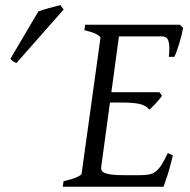

<svg xmlns="http://www.w3.org/2000/svg" viewBox="-20 -709 720 729"><path d="M636.2 -119.1Q626.5 -76.7 616.5 -45.4Q606.4 -14.2 601.1 0H218.3L221.2 -21Q252 -27.8 270.5 -35.9Q289.1 -43.9 290 -50.8L361.3 -564Q362.3 -569.8 347.2 -578.6Q332 -587.4 300.3 -594.2L303.2 -615.2H663.1L675.3 -603Q672.9 -590.3 669.2 -575.2Q665.5 -560.1 660.9 -544.9Q656.2 -529.8 651.4 -516.1Q646.5 -502.4 642.1 -493.2H621.1Q623.5 -515.6 623 -530.5Q622.6 -545.4 619.1 -554.4Q615.7 -563.5 609.9 -567.1Q604 -570.8 595.2 -570.8H431.6L402.8 -358.9H585.4L595.2 -345.2Q590.3 -338.4 584.2 -331.1Q578.1 -323.7 571.5 -316.7Q564.9 -309.6 558.6 -303.5Q552.2 -297.4 547.4 -293Q539.6 -301.3 530.8 -306.4Q522 -311.5 509 -314.5Q496.1 -317.4 477.3 -318.6Q458.5 -319.8 431.2 -319.8H397.5L364.3 -75.2Q363.3 -67.9 365.7 -62.3Q368.2 -56.6 377.4 -52.5Q386.7 -48.3 404.3 -46.1Q421.9 -43.9 451.2 -43.9H510.3Q530.8 -43.9 544.9 -46.4Q559.1 -48.8 570.6 -57.4Q582 -65.9 592.8 -82.5Q603.5 -99.1 617.2 -127.9ZM42.5 -469.7Q35.2 -472.2 31 -475.1Q26.9 -478 19.5 -485.8L125.5 -665.5Q133.3 -668.5 144 -671.9Q154.8 -675.3 166.3 -678.5Q177.7 -681.6 189.2 -684.3Q200.7 -687 209.5 -689.5L221.7 -672.9Z"/></svg>

Font: Gentium Plus
Style: Italic
Weight: 400
Italic angle: -8°
Designer: J. Victor Gaultney, Annie Olsen, Iska Routamaa
Foundry: SIL International
Version: Version 1.510